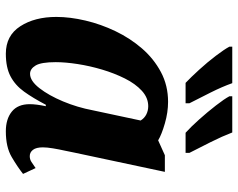

<svg xmlns="http://www.w3.org/2000/svg" viewBox="-99 -707 816 658"><g transform="rotate(90 309.0 -378.0)"><path d="M164 10Q102 10 70 -39.5Q38 -89 38 -163Q38 -210 50.5 -263Q63 -316 87 -366Q111 -416 146 -456.5Q181 -497 227 -521.5Q273 -546 329 -546Q365 -546 403 -535Q441 -524 461 -512L512 -535H569L503 -225Q501 -213 496.5 -193Q492 -173 488.5 -152Q485 -131 485 -117Q485 -94 493.5 -83Q502 -72 515 -72Q526 -72 534.5 -77.5Q543 -83 556 -92L576 -49Q552 -30 518 -10Q484 10 430 10Q388 10 362.5 -10.5Q337 -31 337 -72Q337 -94 344 -127H339Q316 -83 294 -52.5Q272 -22 241.5 -6Q211 10 164 10ZM233 -73Q257 -73 282 -105Q307 -137 327.5 -186Q348 -235 358 -288L393 -452Q385 -465 372 -471.5Q359 -478 344 -478Q315 -478 291 -456Q267 -434 249 -398Q231 -362 218.5 -320Q206 -278 199.5 -236Q193 -194 193 -161Q193 -111 204.5 -92Q216 -73 233 -73ZM435 -606Q415 -624 389.5 -652.5Q364 -681 341.5 -710Q319 -739 310 -756V-766H434Q447 -732 467 -692Q487 -652 504 -619V-606ZM264 -606Q245 -624 219 -652.5Q193 -681 171 -710Q149 -739 140 -756V-766H265Q277 -732 297 -692Q317 -652 334 -619V-606Z"/></g></svg>

Font: Noto Serif Condensed ExtraBold
Style: Italic
Weight: 800
Width: 3
Italic angle: -12°
Designer: Monotype Design Team
Foundry: Monotype Imaging Inc.
Version: Version 2.014; ttfautohint (v1.8.4.7-5d5b)